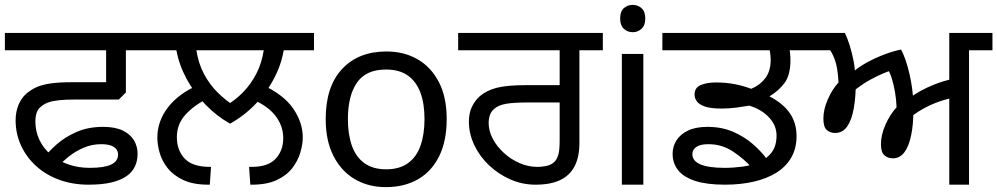

<svg xmlns="http://www.w3.org/2000/svg" viewBox="-27 -757 4088 787"><path d="M336 0Q271 0 216 -20Q161 -40 121 -76.5Q81 -113 59 -161Q37 -209 37 -264Q37 -299 49 -327.5Q61 -356 82 -374Q101 -390 123.5 -400Q146 -410 180.5 -415Q215 -420 268 -420H408V-551H-7V-622H586V-551H489V-378L460 -349H279Q239 -349 213 -346Q187 -343 170.5 -337Q154 -331 141 -320Q128 -310 123 -294Q118 -278 118 -259Q118 -219 134.5 -184Q151 -149 181 -123.5Q211 -98 252 -83.5Q293 -69 341 -69Q400 -69 428.5 -82.5Q457 -96 457 -124Q457 -143 440 -154.5Q423 -166 388 -166Q350 -166 316 -151.5Q282 -137 254 -114.5Q226 -92 204 -67L144 -100Q169 -133 204.5 -164.5Q240 -196 287.5 -216.5Q335 -237 396 -237Q445 -237 476 -222Q507 -207 522 -182Q537 -157 537 -127Q537 -98 526 -74.5Q515 -51 491 -34.5Q467 -18 429 -9Q391 0 336 0Z M916 -250Q861 -281 815 -328.5Q769 -376 738 -433.5Q707 -491 696 -551H572V-622H1260V-551H1136Q1128 -504 1108.5 -460.5Q1089 -417 1060.5 -378Q1032 -339 995.5 -306.5Q959 -274 916 -250ZM1054 -551H778Q786 -498 808.5 -455Q831 -412 864 -379Q897 -346 935 -322L897 -323Q936 -345 968.5 -378Q1001 -411 1023.5 -454.5Q1046 -498 1054 -551ZM618 -193Q618 -261 662 -317.5Q706 -374 785 -408L825 -353Q773 -329 735.5 -289.5Q698 -250 698 -195Q698 -141 730 -107Q762 -73 833 -73H838L833 0H827Q765 0 724.5 -19Q684 -38 660.5 -67.5Q637 -97 627.5 -130.5Q618 -164 618 -193ZM1214 -194Q1214 -165 1204 -131.5Q1194 -98 1171 -68Q1148 -38 1107.5 -19Q1067 0 1005 0H999L994 -73H1005Q1072 -73 1103 -106.5Q1134 -140 1134 -191Q1134 -241 1101.5 -283Q1069 -325 1000 -353L1043 -412Q1135 -370 1174.5 -312.5Q1214 -255 1214 -194Z M1804 -269Q1804 -180 1773.5 -117.5Q1743 -55 1687 -22.5Q1631 10 1554 10Q1483 10 1427.5 -22.5Q1372 -55 1340 -117.5Q1308 -180 1308 -269Q1308 -402 1375 -474Q1442 -546 1557 -546Q1630 -546 1685.5 -513.5Q1741 -481 1772.5 -419.5Q1804 -358 1804 -269ZM1399 -269Q1399 -206 1415.5 -159.5Q1432 -113 1467 -88Q1502 -63 1556 -63Q1610 -63 1645 -88Q1680 -113 1696.5 -159.5Q1713 -206 1713 -269Q1713 -333 1696 -378Q1679 -423 1644.5 -447.5Q1610 -472 1555 -472Q1473 -472 1436 -418Q1399 -364 1399 -269Z M2168 0Q2114 0 2065 -21.5Q2016 -43 1977.5 -79.5Q1939 -116 1917 -162.5Q1895 -209 1895 -258Q1895 -294 1907.5 -319.5Q1920 -345 1940 -363Q1967 -386 2008.5 -397Q2050 -408 2130 -408H2267V-551H1851V-622H2444V-551H2348V-172Q2348 -114 2328.5 -76Q2309 -38 2269.5 -19Q2230 0 2168 0ZM2175 -73Q2198 -73 2217 -78Q2236 -83 2248 -96Q2257 -107 2262 -124.5Q2267 -142 2267 -183V-337H2140Q2078 -337 2047 -331.5Q2016 -326 1999 -311Q1986 -300 1981 -285Q1976 -270 1976 -252Q1976 -220 1993 -188Q2010 -156 2038.5 -130Q2067 -104 2102.5 -88.5Q2138 -73 2175 -73Z M2610 -536V0H2522V-536ZM2567 -737Q2587 -737 2602.5 -723.5Q2618 -710 2618 -681Q2618 -653 2602.5 -639Q2587 -625 2567 -625Q2545 -625 2530 -639Q2515 -653 2515 -681Q2515 -710 2530 -723.5Q2545 -737 2567 -737Z M2944 0Q2870 0 2822.5 -15.5Q2775 -31 2752.5 -59.5Q2730 -88 2730 -127Q2730 -157 2746 -182Q2762 -207 2793.5 -222Q2825 -237 2873 -237Q2931 -237 2977.5 -217Q3024 -197 3060 -165.5Q3096 -134 3119 -101L3057 -67Q3025 -104 2979 -135Q2933 -166 2877 -166Q2844 -166 2827.5 -155Q2811 -144 2811 -125Q2811 -97 2844.5 -83Q2878 -69 2943 -69Q2979 -69 3016.5 -74Q3054 -79 3085.5 -93Q3117 -107 3136.5 -133Q3156 -159 3156 -202Q3156 -243 3125 -276Q3094 -309 3044 -324Q3021 -320 2991.5 -316Q2962 -312 2931 -312Q2886 -312 2862 -320.5Q2838 -329 2829 -342Q2820 -355 2820 -369Q2820 -398 2845.5 -408.5Q2871 -419 2907 -419Q2947 -419 2982.5 -412.5Q3018 -406 3052 -393Q3087 -407 3109.5 -436Q3132 -465 3132 -512Q3132 -526 3129.5 -542.5Q3127 -559 3120 -578L3153 -551H2688V-622H3299V-551H3182L3205 -576Q3209 -560 3211 -543Q3213 -526 3213 -511Q3213 -449 3188.5 -416.5Q3164 -384 3127 -362Q3183 -333 3210.5 -293Q3238 -253 3238 -199Q3238 -149 3216.5 -111.5Q3195 -74 3156 -49.5Q3117 -25 3063 -12.5Q3009 0 2944 0Z M3864 0V-373L3876 -356Q3841 -348 3810 -336Q3779 -324 3751.5 -308Q3724 -292 3698 -271L3717 -305Q3717 -248 3708 -203.5Q3699 -159 3680.5 -133.5Q3662 -108 3633 -108Q3612 -108 3598 -120.5Q3584 -133 3584 -166Q3584 -204 3602.5 -246Q3621 -288 3648 -317Q3647 -348 3641.5 -380Q3636 -412 3627.5 -438.5Q3619 -465 3608 -478L3640 -473Q3607 -463 3573 -447Q3539 -431 3511.5 -413Q3484 -395 3467 -379L3481 -422Q3481 -360 3472.5 -312.5Q3464 -265 3445.5 -238.5Q3427 -212 3396 -212Q3375 -212 3361.5 -224.5Q3348 -237 3348 -271Q3348 -308 3366 -349.5Q3384 -391 3410 -419Q3407 -482 3393.5 -516Q3380 -550 3369 -558L3412 -551H3285V-622H3436Q3446 -602 3455.5 -572Q3465 -542 3471.5 -509Q3478 -476 3478 -445L3465 -456Q3477 -471 3508.5 -490.5Q3540 -510 3582 -527.5Q3624 -545 3666 -554Q3676 -537 3685 -510.5Q3694 -484 3701 -453.5Q3708 -423 3712 -393Q3716 -363 3716 -339L3699 -353Q3717 -368 3744 -383Q3771 -398 3805 -411.5Q3839 -425 3876 -433L3864 -405V-622H4041V-551H3945V0Z"/></svg>

Font: gurmukhi25
Style: Book
Weight: 400
Designer: Jelle Bosma - Monotype Design Team
Foundry: Monotype Imaging Inc.
Version: Version 2.003